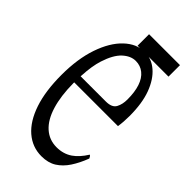

<svg xmlns="http://www.w3.org/2000/svg" viewBox="-207 -720 774 774"><g transform="rotate(45 180.0 -332.5)"><path d="M78.6 -309.6Q78.6 -309.6 78.6 -304.7Q79.1 -232.4 95 -180.4Q110.8 -128.4 141.1 -101.3Q171.4 -74.2 213.4 -74.2Q251.5 -74.2 280.3 -93.8Q306.6 -111.8 329.1 -147.9Q334 -146.5 338.9 -135.7Q324.2 -96.7 304.9 -67.4Q285.6 -38.1 259.5 -21.7Q233.4 -5.4 195.8 -5.4Q143.6 -5.4 104 -39.6Q64.5 -73.7 42.7 -138.4Q21 -203.1 21 -294.7Q21 -386.2 44.4 -454.6Q67.9 -522.9 107.4 -560.3Q147 -597.7 193.4 -597.7Q232.4 -597.7 263.9 -570.6Q295.4 -543.5 314 -493.7Q332.5 -443.8 332.5 -371.6Q332.5 -337.9 328.1 -309.6Q328.1 -309.6 78.6 -309.6ZM95.2 -444.8Q83 -406.7 80.1 -350.6Q80.1 -350.6 79.6 -345.2H223.6Q258.3 -345.2 269 -365.7Q279.3 -384.8 279.3 -412.6Q279.3 -455.1 269.3 -484.9Q259.3 -514.6 239.5 -530.5Q219.7 -546.4 193.4 -546.4Q164.6 -546.4 138.4 -522.2Q112.3 -498 95.2 -444.8ZM154.8 -660.2H331.1V-594.7H154.8Z"/></g></svg>

Font: Scarab Serif
Style: Light
Weight: 300
Designer: John Roberts
Foundry: Scarab
Version: 1.0